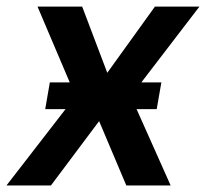

<svg xmlns="http://www.w3.org/2000/svg" viewBox="-53 -566 629 586"><path d="M197.8 -545.9 274.4 -343.8 419.9 -545.9H555.7L346.2 -272.5L467.8 0H332.5L249.5 -196.3L102.5 0H-33.2L177.7 -272.5L61.5 -545.9ZM85 -232.9 99.1 -314.5H439.5L425.3 -232.9Z"/></svg>

Font: Inter Tight SemiBold
Style: Italic
Weight: 600
Italic angle: -9.39999°
Designer: Rasmus Andersson
Foundry: rsms
Version: Version 3.004